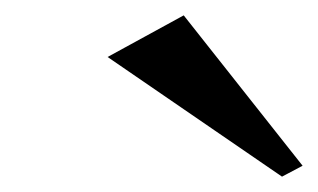

<svg xmlns="http://www.w3.org/2000/svg" viewBox="-20 -770 414 250"><path d="M347.2 -540 120.1 -695.8 219.2 -750 374 -554.2Z"/></svg>

Font: Happy Times at the IKOB New Game Plus Edition
Style: Italic
Weight: 400
Italic angle: -16°
Designer: Lucas Le Bihan
Foundry: Lucas Le Bihan
Version: Version 1.000;PS 1.0;hotconv 1.0.88;makeotf.lib2.5.647800